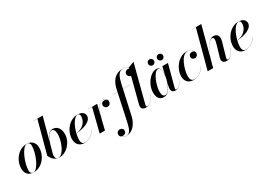

<svg xmlns="http://www.w3.org/2000/svg" viewBox="25 -1886 4580 3262"><g transform="rotate(-30 2315.5 -255.0)"><path d="M186 10C339.5 10 470.5 -140 470.5 -310C470.5 -405 415.5 -470 310.5 -470C161 -470 27.5 -319.5 27.5 -148.5C27.5 -53.5 81.5 10 186 10ZM177.5 8C136.5 8 118 -18 118 -59.5C118 -201 224 -467.5 319.5 -467.5C360.5 -467.5 379 -441.5 379 -400C379 -258.5 272.5 8 177.5 8Z M688.5 -748 519.5 -120C547 -52 603 10 684 10C835.5 10 964.5 -136.5 964.5 -292.5C964.5 -398 911 -469 825 -469C750 -469 707.5 -406.5 672.5 -302.5L793 -750H607V-748ZM612.5 -79.5 657.5 -247.5C687.5 -349 730.5 -456.5 801 -456.5C839 -456.5 859 -412.5 859 -349.5C859 -215.5 770.5 6.5 669.5 6.5C621 6.5 612.5 -28 612.5 -79.5Z M1122 -85C1122 -118 1128 -158.5 1138 -200.5C1304.5 -212.5 1445 -268.5 1445 -370C1445 -426.5 1396.5 -470 1313.5 -470C1150.5 -470 1024 -309 1024 -150C1024 -57.5 1077.5 10 1180 10C1284 10 1355.5 -56 1398.5 -129L1397 -130C1348.5 -49.5 1275.5 6 1193 6C1151.5 6 1122 -15 1122 -85ZM1317.5 -467.5C1346 -467.5 1354.5 -440 1354.5 -413C1354.5 -307 1268.5 -216.5 1138.5 -202.5C1170 -328.5 1241 -467.5 1317.5 -467.5Z M1594.5 -458 1479 0H1583L1630 -194.5C1661 -311.5 1714.5 -467.5 1810 -467.5C1851 -467.5 1879 -445.5 1887 -415C1878.5 -437 1854.5 -451 1827.5 -451C1788 -451 1762 -426.5 1762 -392.5C1762 -355 1789 -327.5 1827.5 -327.5C1866.5 -327.5 1891.5 -358.5 1891.5 -397C1891.5 -438 1859.5 -469.5 1810 -469.5C1728 -469.5 1676 -356.5 1643.5 -250L1694.5 -460H1515V-458Z M2005 -460V-458H2094L1987 40C1961.5 160 1934.5 258 1864 258C1807 258 1767 235 1752 203C1764 222.5 1787 230 1806 230C1839.5 230 1872 207 1872 164.5C1872 127 1839 107.5 1808 107.5C1771 107.5 1743.5 133.5 1743.5 172C1743.5 220.5 1789 260 1864 260C1982.5 260 2068.5 144 2097.5 11.5L2201.5 -458H2340V-460H2202L2219.5 -540C2246 -660 2280.5 -758 2366 -758C2409 -758 2444 -744 2468.5 -724.5L2464 -708C2456.5 -710.5 2449 -711.5 2442 -711.5C2407.5 -711.5 2374 -687.5 2374 -646C2374 -607.5 2404 -587 2431.5 -582.5L2303.5 -90C2301.5 -81.5 2299.5 -69.5 2299.5 -60.5C2299.5 -19 2319 10 2386 10C2469 10 2515.5 -44.5 2557.5 -155.5L2555.5 -156C2514 -43.5 2464 2 2412.5 2C2400.5 2 2393.5 -6.5 2393.5 -17C2393.5 -22 2394.5 -29 2396 -35L2587 -770L2470 -725.5C2445 -745.5 2409.5 -760 2366 -760C2211 -760 2134.5 -649 2106 -511.5L2094.5 -460Z M2960 -612C2960 -580.5 2986.5 -554 3018.5 -554C3050.5 -554 3076.5 -580.5 3076.5 -612C3076.5 -644 3050.5 -670.5 3018.5 -670.5C2986.5 -670.5 2960 -644 2960 -612ZM2782.5 -612C2782.5 -580.5 2809 -554 2841 -554C2873 -554 2899 -580.5 2899 -612C2899 -644 2873 -670.5 2841 -670.5C2809 -670.5 2782.5 -644 2782.5 -612ZM2939 -337C2939 -405 2926.5 -470 2858.5 -470C2738 -470 2612.5 -305.5 2612.5 -152.5C2612.5 -51.5 2649.5 10 2740.5 10C2813.5 10 2869 -69.5 2902.5 -158.5V-158L2889.5 -91.5C2888 -84.5 2887 -75 2887 -62.5C2887 -20 2910 10 2962.5 10C3035.5 10 3076.5 -43.5 3121 -156L3119.5 -156.5C3071.5 -36 3029.5 1 2984.5 1C2972.5 1 2967.5 -6 2967.5 -16C2967.5 -20.5 2968 -26 2969.5 -31.5L3083.5 -460H2974L2937.5 -309.5C2938.5 -319 2939 -328.5 2939 -337ZM2937 -338C2937 -210.5 2856.5 -9 2771 -9C2736.5 -9 2715 -41 2715 -108C2715 -231.5 2802.5 -453.5 2880 -453.5C2924.5 -453.5 2937 -403 2937 -338Z M3538 -129.5 3536.5 -130C3493.5 -59 3423 5 3334 5C3285 5 3262 -35 3262 -92.5C3262 -218 3343.5 -465 3463.5 -465C3518.5 -465 3564 -430.5 3579 -393C3568.5 -411.5 3545.5 -419 3522 -419C3489 -419 3462.5 -392.5 3462.5 -358.5C3462.5 -318.5 3492 -300.5 3523.5 -300.5C3558.5 -300.5 3586 -327 3586 -367.5C3586 -414 3532 -470 3446.5 -470C3295.5 -470 3163.5 -302.5 3163.5 -149C3163.5 -52.5 3220 10 3319.5 10C3423 10 3495 -56.5 3538 -129.5Z M3954.5 -313 3893.5 -103.5C3888.5 -87 3885 -70.5 3885 -59C3885 -17 3916.5 10 3966 10C4040 10 4086 -38 4132 -156L4130.5 -156.5C4089 -50 4046.5 -3 3997.5 -3C3986.5 -3 3980 -8 3980 -21.5C3980 -26.5 3981 -34 3982.5 -39.5L4063 -319.5C4086.5 -402.5 4063 -469.5 3979 -469.5C3884.5 -469.5 3797 -312 3753.5 -183L3905 -750H3717.5V-748H3797.5L3597.5 0H3705L3745.5 -153C3792.5 -311.5 3885 -448.5 3940 -448.5C3985 -448.5 3979 -398 3954.5 -313Z M4279 -85C4279 -118 4285 -158.5 4295 -200.5C4461.5 -212.5 4602 -268.5 4602 -370C4602 -426.5 4553.5 -470 4470.5 -470C4307.5 -470 4181 -309 4181 -150C4181 -57.5 4234.5 10 4337 10C4441 10 4512.5 -56 4555.5 -129L4554 -130C4505.5 -49.5 4432.5 6 4350 6C4308.5 6 4279 -15 4279 -85ZM4474.5 -467.5C4503 -467.5 4511.5 -440 4511.5 -413C4511.5 -307 4425.5 -216.5 4295.5 -202.5C4327 -328.5 4398 -467.5 4474.5 -467.5Z"/></g></svg>

Font: Bodoni* 96pt Medium
Style: Italic
Weight: 500
Italic angle: -13°
Version: Version 2.3